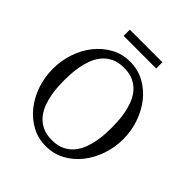

<svg xmlns="http://www.w3.org/2000/svg" viewBox="-237 -1043 1217 1217"><g transform="rotate(45 371.0 -434.5)"><path d="M371.1 -742.2Q441.4 -742.2 499.5 -710.4Q557.6 -678.7 599.1 -626Q640.6 -573.2 664.1 -504.9Q687.5 -436.5 687.5 -363.3Q687.5 -290 664.1 -221.7Q640.6 -153.3 599.1 -100.6Q557.6 -47.9 499.5 -16.1Q441.4 15.6 371.1 15.6Q300.8 15.6 243.2 -16.1Q185.5 -47.9 143.6 -100.6Q101.6 -153.3 78.6 -221.7Q55.7 -290 55.7 -363.3Q55.7 -436.5 78.6 -504.9Q101.6 -573.2 143.6 -626Q185.5 -678.7 243.2 -710.4Q300.8 -742.2 371.1 -742.2ZM371.1 -39.1Q422.9 -39.1 459 -57.1Q495.1 -75.2 518.6 -104.5Q542 -133.8 555.2 -169.9Q568.4 -206.1 574.7 -242.2Q581.1 -278.3 582.5 -310.1Q584 -341.8 584 -363.3Q584 -383.8 582.5 -416Q581.1 -448.2 574.7 -484.4Q568.4 -520.5 555.2 -556.6Q542 -592.8 518.6 -622.1Q495.1 -651.4 459 -669.4Q422.9 -687.5 371.1 -687.5Q319.3 -687.5 283.2 -669.4Q247.1 -651.4 223.6 -622.1Q200.2 -592.8 187 -556.6Q173.8 -520.5 167.5 -484.4Q161.1 -448.2 159.7 -416Q158.2 -383.8 158.2 -363.3Q158.2 -342.8 159.7 -310.5Q161.1 -278.3 167.5 -242.2Q173.8 -206.1 187 -169.9Q200.2 -133.8 223.6 -104.5Q247.1 -75.2 283.2 -57.1Q319.3 -39.1 371.1 -39.1ZM225.6 -883.8H517.6V-828.1H225.6Z"/></g></svg>

Font: Uchen
Style: Regular
Weight: 400
Designer: Christopher J. Fynn
Foundry: Christopher J. Fynn for DDC
Version: Version 1.000 preliminary